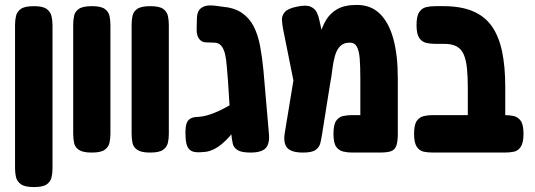

<svg xmlns="http://www.w3.org/2000/svg" viewBox="-20 -610 2169 779"><path d="M117 149Q81 149 65 137.5Q49 126 45 109Q41 92 41 73V-509Q41 -528 45 -545.5Q49 -563 65 -574Q81 -585 118 -585Q154 -585 169.5 -573.5Q185 -562 189 -544.5Q193 -527 193 -508V74Q193 93 189 110Q185 127 169.5 138Q154 149 117 149Z M352 9Q316 9 300 -2Q284 -13 280.5 -30.5Q277 -48 277 -67V-509Q277 -528 280.5 -545.5Q284 -563 300 -574Q316 -585 353 -585Q390 -585 405.5 -573.5Q421 -562 424.5 -544.5Q428 -527 428 -508V-66Q428 -47 424 -30Q420 -13 404.5 -2Q389 9 352 9Z M589 9Q553 9 537 -2Q521 -13 517.5 -30.5Q514 -48 514 -67V-509Q514 -528 517.5 -545.5Q521 -563 537 -574Q553 -585 590 -585Q627 -585 642.5 -573.5Q658 -562 661.5 -544.5Q665 -527 665 -508V-66Q665 -47 661 -30Q657 -13 641.5 -2Q626 9 589 9Z M996 9Q960 9 944 -1Q928 -11 924.5 -27Q921 -43 919 -61L905 -282Q902 -314 900 -342Q898 -370 893 -391Q888 -412 877.5 -424.5Q867 -437 848 -437Q834 -438 820 -438Q806 -438 798 -443Q787 -450 782 -463.5Q777 -477 778 -498L779 -538Q780 -564 794.5 -576Q809 -588 832 -588Q844 -588 856 -586.5Q868 -585 881 -583Q930 -579 961 -558Q992 -537 1009.5 -502.5Q1027 -468 1035.5 -422Q1044 -376 1049 -323L1071 -68Q1075 -28 1058.5 -9.5Q1042 9 996 9ZM815 6Q790 9 772 7Q754 5 744 -9Q734 -23 733 -54Q730 -101 741.5 -118.5Q753 -136 787 -136Q801 -137 816.5 -141Q832 -145 849.5 -152Q867 -159 886.5 -169Q906 -179 928.5 -193Q951 -207 977 -224L978 -137Q959 -114 942.5 -93.5Q926 -73 911 -56Q896 -39 880.5 -26Q865 -13 849 -5Q833 3 815 6Z M1594 -293V-67Q1594 -34 1587.5 -17.5Q1581 -1 1565 4Q1549 9 1518 9H1409Q1391 9 1373 5Q1355 1 1344 -14.5Q1333 -30 1333 -67Q1333 -104 1344 -120Q1355 -136 1373 -139.5Q1391 -143 1410 -143H1442V-290Q1442 -339 1439.5 -371.5Q1437 -404 1428 -420.5Q1419 -437 1399 -437Q1374 -437 1360 -422.5Q1346 -408 1339 -383.5Q1332 -359 1328.5 -329Q1325 -299 1319 -268L1287 -67Q1284 -48 1280 -30.5Q1276 -13 1261 -2Q1246 9 1210 9Q1163 9 1146 -9.5Q1129 -28 1135 -68L1184 -366L1236 -307Q1250 -346 1258.5 -386.5Q1267 -427 1276.5 -463.5Q1286 -500 1302.5 -528Q1319 -556 1348.5 -573Q1378 -590 1428 -590Q1485 -590 1521.5 -554Q1558 -518 1576 -452Q1594 -386 1594 -293ZM1185 -211 1129 -490Q1125 -510 1124 -528.5Q1123 -547 1136 -561.5Q1149 -576 1185 -583Q1222 -591 1240 -583Q1258 -575 1265.5 -559.5Q1273 -544 1276 -527L1320 -330Z M1954 9Q1919 9 1902.5 -1Q1886 -11 1882 -27Q1878 -43 1878 -61V-255Q1878 -300 1874.5 -333.5Q1871 -367 1861.5 -389Q1852 -411 1833 -421.5Q1814 -432 1783 -432H1747Q1727 -432 1709.5 -436Q1692 -440 1681 -456Q1670 -472 1670 -508Q1670 -545 1681 -561Q1692 -577 1709 -581Q1726 -585 1746 -585H1780Q1850 -585 1898.5 -564.5Q1947 -544 1975.5 -503.5Q2004 -463 2017 -401.5Q2030 -340 2030 -257V-68Q2030 -48 2026.5 -30.5Q2023 -13 2007 -2Q1991 9 1954 9ZM1736 9Q1717 9 1699.5 5.5Q1682 2 1671 -14.5Q1660 -31 1660 -67Q1660 -104 1671 -119.5Q1682 -135 1699.5 -139Q1717 -143 1736 -143H2028Q2048 -143 2065 -139Q2082 -135 2093 -119.5Q2104 -104 2104 -67Q2104 -31 2093 -14.5Q2082 2 2065 5.5Q2048 9 2027 9Z"/></svg>

Font: Fredoka Condensed SemiBold
Style: Regular
Weight: 600
Width: 3
Designer: Ben Nathan
Foundry: Milena B. Brandão, Ben Nathan
Version: Version 2.001